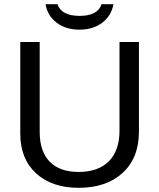

<svg xmlns="http://www.w3.org/2000/svg" viewBox="-20 -889 762 919"><path d="M357 10Q228 10 152.5 -59.5Q77 -129 77 -250V-688H170V-258Q170 -164 218 -115Q266 -66 356 -66Q450 -66 501 -117Q552 -168 552 -264V-688H645V-259Q645 -133 567 -61.5Q489 10 357 10ZM198 -869H255Q274 -813 361 -813Q448 -813 466 -869H523Q513 -813 469 -780Q425 -747 360 -747Q295 -747 251 -780.5Q207 -814 198 -869Z"/></svg>

Font: Libra Sans
Style: Regular
Weight: 400
Foundry: Context Ltd
Version: Version 1.002